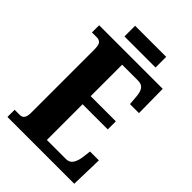

<svg xmlns="http://www.w3.org/2000/svg" viewBox="-247 -955 1057 1057"><g transform="rotate(45 281.5 -426.0)"><path d="M18 0V-56H60Q94 -56 94 -109V-600Q94 -638 83 -648Q72 -658 58 -658H18V-714H513L515 -527H445L441 -575Q439 -613 426.5 -631.5Q414 -650 385 -650H261V-405H457V-342H261V-64H410Q437 -64 450.5 -85Q464 -106 468 -139L474 -187H543L538 0ZM160 -769V-852H402V-769Z"/></g></svg>

Font: Noto Serif Thai ExtraCondensed Black
Style: Regular
Weight: 900
Width: 2
Designer: Monotype Design Team
Foundry: Monotype Imaging Inc.
Version: Version 2.002; ttfautohint (v1.8.4.7-5d5b)